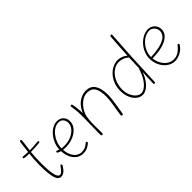

<svg xmlns="http://www.w3.org/2000/svg" viewBox="51 -1633 2458 2458"><g transform="rotate(-45 1279.5 -404.5)"><path d="M236 13Q185 13 163.5 -59Q142 -131 142 -290Q142 -340 145 -389.5Q148 -439 154 -486Q127 -486 104 -487.5Q81 -489 68 -492Q61 -494 58.5 -498Q56 -502 56 -506Q56 -512 61.5 -515Q67 -518 74 -517Q97 -515 118 -513.5Q139 -512 158 -512Q162 -549 166.5 -587Q171 -625 177 -667Q179 -681 183.5 -684.5Q188 -688 195 -688Q203 -688 205.5 -683Q208 -678 207 -669Q206 -651 202 -621Q198 -591 194 -560.5Q190 -530 188 -511Q222 -511 257 -513.5Q292 -516 334 -520Q342 -521 347.5 -518Q353 -515 353 -509Q353 -501 348 -498Q343 -495 334 -494Q309 -491 267 -489Q225 -487 184 -486Q179 -437 176.5 -386.5Q174 -336 174 -286Q174 -188 182 -128.5Q190 -69 205 -42Q220 -15 239 -15Q259 -15 276 -32Q293 -49 305 -65Q319 -83 325 -92Q331 -101 336 -101Q343 -101 347 -96.5Q351 -92 351 -86Q351 -84 350.5 -81Q350 -78 348 -76Q336 -56 319.5 -35.5Q303 -15 282.5 -1Q262 13 236 13Z M424 -236Q417 -240 415 -243Q413 -246 413 -250Q413 -259 418.5 -262.5Q424 -266 431 -263Q445 -257 459.5 -251.5Q474 -246 494 -242.5Q514 -239 543 -239Q611 -239 666 -263Q721 -287 754 -326Q787 -365 787 -410Q787 -451 764 -478Q741 -505 699 -505Q660 -505 623.5 -482.5Q587 -460 557.5 -422Q528 -384 510.5 -337Q493 -290 493 -241Q493 -172 513.5 -123.5Q534 -75 568.5 -49.5Q603 -24 644 -24Q676 -24 702.5 -34.5Q729 -45 755 -67Q763 -74 765.5 -75.5Q768 -77 772 -77Q775 -77 778.5 -75Q782 -73 784 -70Q786 -67 786 -63Q786 -59 782.5 -54.5Q779 -50 769 -42Q738 -17 708.5 -7Q679 3 647 3Q592 3 550.5 -28Q509 -59 486 -114.5Q463 -170 463 -243Q463 -298 483 -349Q503 -400 536.5 -441Q570 -482 611.5 -506Q653 -530 696 -530Q734 -530 761 -514Q788 -498 802.5 -471.5Q817 -445 817 -411Q817 -356 779.5 -310.5Q742 -265 679.5 -238.5Q617 -212 541 -212Q520 -212 502.5 -214Q485 -216 470.5 -219.5Q456 -223 444.5 -227.5Q433 -232 424 -236Z M973 -338Q973 -404 969.5 -442Q966 -480 962 -501Q958 -522 958 -535Q958 -540 961 -544Q964 -548 971 -548Q979 -548 982.5 -545Q986 -542 987 -534Q994 -504 999 -458.5Q1004 -413 1005 -366Q1028 -425 1064 -464.5Q1100 -504 1144.5 -524.5Q1189 -545 1236 -545Q1319 -545 1359.5 -483.5Q1400 -422 1400 -306Q1400 -266 1393.5 -216.5Q1387 -167 1378.5 -114.5Q1370 -62 1362 -13Q1361 -3 1357.5 3Q1354 9 1343 9Q1335 9 1332 4Q1329 -1 1330 -13Q1339 -88 1353.5 -165.5Q1368 -243 1368 -308Q1368 -415 1335 -465Q1302 -515 1231 -515Q1186 -515 1147.5 -493.5Q1109 -472 1080 -438.5Q1051 -405 1033 -369Q1015 -333 1010 -303Q1001 -248 999.5 -202.5Q998 -157 999 -112.5Q1000 -68 1000 -16Q1000 -5 996.5 0.5Q993 6 983 6Q978 6 974.5 3.5Q971 1 969.5 -4Q968 -9 968 -16Q968 -49 969 -90Q970 -131 970.5 -175Q971 -219 972 -261Q973 -303 973 -338Z M1950 -805Q1951 -814 1955 -818.5Q1959 -823 1966 -823Q1974 -823 1977.5 -818Q1981 -813 1980 -804Q1968 -641 1957.5 -441.5Q1947 -242 1938 0Q1938 7 1934.5 10.5Q1931 14 1923 14Q1916 14 1912.5 9.5Q1909 5 1910 -4Q1911 -27 1912.5 -60Q1914 -93 1915.5 -129.5Q1917 -166 1919 -199Q1898 -139 1865 -91.5Q1832 -44 1793 -17Q1754 10 1716 10Q1680 10 1649 -8Q1618 -26 1594.5 -58.5Q1571 -91 1558 -134.5Q1545 -178 1545 -229Q1545 -291 1565 -346.5Q1585 -402 1621 -444Q1657 -486 1703.5 -510Q1750 -534 1802 -534Q1836 -534 1870 -520.5Q1904 -507 1929 -484Q1932 -530 1935 -585Q1938 -640 1942 -697.5Q1946 -755 1950 -805ZM1575 -223Q1575 -169 1594.5 -122Q1614 -75 1646.5 -46.5Q1679 -18 1716 -18Q1742 -18 1769.5 -34.5Q1797 -51 1823 -80.5Q1849 -110 1870.5 -149.5Q1892 -189 1907 -236Q1909 -242 1912 -251Q1915 -260 1920 -264L1927 -454Q1904 -477 1867.5 -491.5Q1831 -506 1796 -506Q1735 -506 1685 -468Q1635 -430 1605 -365.5Q1575 -301 1575 -223Z M2314 -3Q2270 -3 2231.5 -23Q2193 -43 2163.5 -78.5Q2134 -114 2117.5 -160.5Q2101 -207 2101 -260Q2101 -313 2122.5 -363Q2144 -413 2180 -452.5Q2216 -492 2261.5 -515.5Q2307 -539 2355 -539Q2389 -539 2417 -522Q2445 -505 2461.5 -477Q2478 -449 2478 -415Q2478 -376 2460 -346.5Q2442 -317 2403 -292Q2360 -264 2293 -249Q2226 -234 2131 -231Q2138 -175 2164 -129Q2190 -83 2229.5 -56.5Q2269 -30 2314 -30Q2360 -30 2398.5 -52Q2437 -74 2476 -123Q2481 -128 2483.5 -130.5Q2486 -133 2490 -133Q2494 -133 2497 -131Q2500 -129 2502 -126.5Q2504 -124 2504 -120Q2504 -117 2501.5 -112Q2499 -107 2493 -98Q2462 -55 2413 -29Q2364 -3 2314 -3ZM2130 -258Q2207 -259 2277 -274Q2347 -289 2386 -314Q2416 -332 2432 -359Q2448 -386 2448 -417Q2448 -441 2435 -463.5Q2422 -486 2400.5 -500Q2379 -514 2353 -514Q2311 -514 2271.5 -493Q2232 -472 2200 -436Q2168 -400 2149 -354Q2130 -308 2130 -258Z"/></g></svg>

Font: Playpen Sans Thin
Style: Regular
Weight: 250
Designer: Laura Meseguer, Veronika Burian, José Scaglione
Foundry: TypeTogether
Version: Version 1.001